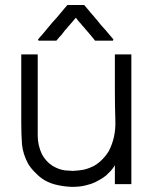

<svg xmlns="http://www.w3.org/2000/svg" viewBox="-20 -724 619 763"><path d="M281.2 -653.3Q273.4 -644.5 265.6 -634.8Q257.8 -626 250 -617.2Q244.1 -609.4 237.3 -602.5Q231.4 -594.7 225.6 -586.9Q219.7 -581.1 214.8 -575.2Q209 -568.4 204.1 -562.5Q203.1 -562.5 202.1 -562.5Q201.2 -562.5 200.2 -562.5Q194.3 -562.5 187.5 -562.5Q180.7 -562.5 174.8 -562.5Q169.9 -562.5 166 -562.5Q161.1 -562.5 157.2 -562.5Q151.4 -562.5 145.5 -562.5Q139.6 -562.5 132.8 -562.5Q132.8 -564.5 130.9 -567.4Q133.8 -569.3 137.7 -575.2Q150.4 -588.9 162.1 -603.5Q174.8 -618.2 186.5 -632.8Q195.3 -642.6 204.1 -652.3Q211.9 -662.1 220.7 -671.9Q227.5 -680.7 234.4 -688.5Q241.2 -696.3 248 -704.1Q249 -704.1 250 -704.1Q251 -704.1 252 -704.1Q257.8 -704.1 264.6 -704.1Q271.5 -704.1 278.3 -704.1Q283.2 -704.1 287.1 -704.1Q292 -704.1 296.9 -704.1Q300.8 -704.1 305.7 -704.1Q309.6 -704.1 314.5 -704.1Q314.5 -704.1 315.4 -703.1Q315.4 -702.1 316.4 -702.1Q328.1 -687.5 340.8 -672.9Q353.5 -658.2 365.2 -644.5Q374 -633.8 381.8 -624Q390.6 -614.3 399.4 -604.5Q407.2 -594.7 415 -585.9Q422.9 -576.2 430.7 -567.4Q429.7 -565.4 428.7 -562.5Q425.8 -562.5 418.9 -562.5Q412.1 -562.5 405.3 -562.5Q399.4 -562.5 392.6 -562.5Q387.7 -562.5 383.8 -562.5Q378.9 -562.5 375 -562.5Q370.1 -562.5 366.2 -562.5Q362.3 -562.5 358.4 -562.5Q357.4 -563.5 356.4 -563.5Q356.4 -564.5 355.5 -565.4Q346.7 -576.2 337.9 -586.9Q328.1 -597.7 319.3 -608.4Q313.5 -616.2 306.6 -623Q300.8 -630.9 293.9 -637.7Q292 -640.6 290 -642.6Q288.1 -645.5 286.1 -647.5Q285.2 -649.4 284.2 -650.4Q282.2 -652.3 281.2 -653.3ZM436.5 -67.4Q429.7 -55.7 420.9 -45.9Q411.1 -36.1 401.4 -26.4Q387.7 -15.6 373 -7.8Q358.4 1 341.8 6.8Q341.8 6.8 320.3 12.7Q298.8 18.6 265.6 18.6Q236.3 17.6 210 11.7Q183.6 6.8 157.2 -7.8Q137.7 -19.5 122.1 -36.1Q105.5 -51.8 92.8 -71.3Q71.3 -110.4 67.4 -150.4Q64.5 -191.4 64.5 -234.4Q64.5 -260.7 64.5 -287.1Q64.5 -313.5 64.5 -338.9Q64.5 -364.3 64.5 -388.7Q64.5 -413.1 64.5 -438.5Q64.5 -455.1 64.5 -472.7Q64.5 -490.2 64.5 -507.8Q65.4 -507.8 67.4 -507.8Q69.3 -507.8 71.3 -507.8Q77.1 -507.8 83 -507.8Q88.9 -507.8 94.7 -507.8Q98.6 -507.8 102.5 -507.8Q106.4 -507.8 110.4 -507.8Q115.2 -507.8 120.1 -507.8Q125 -507.8 129.9 -507.8Q129.9 -505.9 129.9 -503.9Q129.9 -502 129.9 -500Q129.9 -464.8 129.9 -429.7Q129.9 -393.6 129.9 -358.4Q129.9 -334 129.9 -310.5Q129.9 -286.1 129.9 -261.7Q129.9 -223.6 129.9 -185.5Q129.9 -146.5 146.5 -111.3Q154.3 -96.7 165 -85Q175.8 -73.2 189.5 -64.5Q214.8 -49.8 238.3 -46.9Q261.7 -44.9 269.5 -44.9Q293 -45.9 313.5 -49.8Q334 -54.7 354.5 -65.4Q373 -76.2 387.7 -91.8Q402.3 -106.4 413.1 -125Q440.4 -178.7 438.5 -242.2Q436.5 -305.7 436.5 -363.3Q436.5 -384.8 436.5 -405.3Q436.5 -426.8 436.5 -447.3Q436.5 -462.9 436.5 -477.5Q436.5 -492.2 436.5 -507.8Q438.5 -507.8 440.4 -507.8Q442.4 -507.8 444.3 -507.8Q446.3 -507.8 448.2 -507.8Q450.2 -507.8 451.2 -507.8Q455.1 -507.8 459 -507.8Q462.9 -507.8 466.8 -507.8Q470.7 -507.8 474.6 -507.8Q478.5 -507.8 482.4 -507.8Q487.3 -507.8 492.2 -507.8Q497.1 -507.8 502 -507.8Q502 -505.9 502 -503.9Q502 -502 502 -500Q502 -443.4 502 -386.7Q502 -329.1 502 -272.5Q502 -233.4 502 -194.3Q502 -155.3 502 -116.2Q502 -85.9 502 -54.7Q502 -23.4 502 7.8Q500 7.8 498 7.8Q496.1 7.8 494.1 7.8Q489.3 7.8 483.4 7.8Q477.5 7.8 471.7 7.8Q467.8 7.8 463.9 7.8Q460 7.8 456.1 7.8Q451.2 7.8 446.3 7.8Q441.4 7.8 436.5 7.8Q436.5 5.9 436.5 3.9Q436.5 2 436.5 0Q436.5 -10.7 436.5 -21.5Q436.5 -32.2 436.5 -43Q436.5 -47.9 436.5 -52.7Q436.5 -57.6 436.5 -62.5Q436.5 -64.5 436.5 -65.4Q436.5 -66.4 436.5 -67.4Z"/></svg>

Font: LeFont
Style: Light
Weight: 300
Designer: Leryon MEDIA
Version: Version 1.0